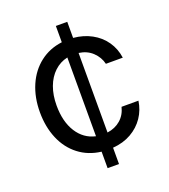

<svg xmlns="http://www.w3.org/2000/svg" viewBox="-131 -802 790 897"><g transform="rotate(-20 264.5 -353.5)"><path d="M250 -82Q186 -89.8 138.9 -126.2Q91.8 -162.6 66.9 -221.4Q42 -280.3 42 -353.5Q42 -427.2 67.6 -486.3Q93.3 -545.4 140.4 -581.8Q187.5 -618.2 250 -626V-707H306.6V-627Q356.4 -622.6 396.5 -600.8Q436.5 -579.1 461.7 -543Q486.8 -506.8 493.2 -460.9H409.2Q400.9 -495.6 374.3 -521Q347.7 -546.4 306.6 -552.2V-156.7Q345.7 -162.1 372.8 -185.5Q399.9 -209 409.2 -247.1H493.2Q486.8 -202.6 462.4 -166.5Q438 -130.4 398.2 -107.7Q358.4 -85 306.6 -81.1V0H250ZM250 -158.7V-550.3Q212.4 -542 184.3 -515.6Q156.2 -489.3 141.1 -448.5Q126 -407.7 126 -356.4Q126 -275.9 159.2 -223.6Q192.4 -171.4 250 -158.7Z"/></g></svg>

Font: Pretendard GOV
Style: Regular
Weight: 400
Designer: Base glyphs from Inter by Rasmus Andersson; Hangeul glyphs from Noto Sans CJK(Source Han Sans) by Jang Soo-young and Kan
Foundry: Kil Hyung-jin
Version: Version 1.309